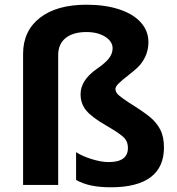

<svg xmlns="http://www.w3.org/2000/svg" viewBox="-20 -785 751 815"><path d="M303 -21V-139Q329 -122 369.5 -109.5Q410 -97 441 -97Q523 -97 523 -157Q523 -186 503 -204Q483 -222 431 -252Q370 -287 346 -316Q322 -345 322 -385Q322 -444 390 -492Q428 -518 443 -538Q458 -558 458 -580Q458 -609 426.5 -629Q395 -649 347 -649Q290 -649 258.5 -623.5Q227 -598 227 -551V0H78V-556Q78 -654 149.5 -709.5Q221 -765 347 -765Q426 -765 485.5 -745.5Q545 -726 577.5 -690Q610 -654 610 -606Q610 -552 574 -509Q563 -496 544.5 -481.5Q526 -467 523 -464Q497 -444 483.5 -430.5Q470 -417 470 -407Q470 -393 484.5 -380.5Q499 -368 528 -349Q586 -313 615 -289.5Q644 -266 660 -235.5Q676 -205 676 -159Q676 -75 619 -32.5Q562 10 451 10Q403 10 367.5 2.5Q332 -5 303 -21Z"/></svg>

Font: OpenSansMMV
Style: Bold
Weight: 700
Foundry: Ascender Corporation
Version: Version 4.001